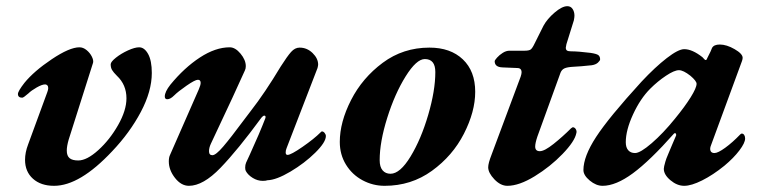

<svg xmlns="http://www.w3.org/2000/svg" viewBox="-20 -587 2472 621"><path d="M61 -70Q61 -94 71 -120L133 -289Q136 -297 136 -302Q136 -308 133 -311Q130 -314 126 -314Q116 -314 98.5 -304Q81 -294 72 -285Q56 -271 52 -271Q38 -271 38 -283Q38 -292 59 -319Q90 -357 147.5 -395.5Q205 -434 237 -434Q249 -434 260 -425Q271 -416 277 -404Q283 -392 281 -384L202 -135Q196 -114 196 -100Q196 -83 205 -75.5Q214 -68 233 -68Q261 -68 298 -101.5Q335 -135 362 -182.5Q389 -230 389 -269Q389 -313 358 -342Q347 -353 342.5 -360.5Q338 -368 338 -379Q338 -387 355 -400.5Q372 -414 394 -424Q416 -434 430 -434Q447 -434 459 -412.5Q471 -391 471 -351Q471 -292 435.5 -225Q400 -158 343 -98Q238 14 155 14Q112 14 86.5 -9Q61 -32 61 -70Z M526 -65Q526 -78 530 -86L623 -298Q629 -312 629 -319Q629 -329 620 -329Q611 -329 583.5 -310Q556 -291 543 -278Q531 -266 521 -266Q513 -266 513 -275Q513 -290 531 -313Q576 -368 626.5 -401Q677 -434 723 -434Q741 -434 758 -413.5Q775 -393 775 -373Q775 -365 772 -359Q746 -300 662 -122Q656 -109 656 -98Q656 -85 667 -85Q678 -85 702 -113Q726 -141 769 -199L791 -228Q837 -287 888 -372Q909 -405 921.5 -419Q934 -433 949 -433Q973 -433 991 -415.5Q1009 -398 1009 -378Q1009 -375 1007 -367L907 -108Q904 -101 904 -94Q904 -86 910 -86Q921 -86 958.5 -112Q996 -138 1017 -159Q1020 -162 1021 -162Q1026 -162 1030 -157Q1034 -152 1034 -147Q1034 -127 999.5 -93Q965 -59 919.5 -32Q874 -5 845 -4Q840 -2 830 -2Q813 -2 797.5 -11.5Q782 -21 775 -34Q773 -38 773 -45Q773 -54 776 -61L788 -87Q820 -157 838 -204L839 -208Q839 -213 835 -213Q831 -213 826 -207Q749 -102 693 -44Q637 14 591 14Q566 14 546 -11.5Q526 -37 526 -65Z M1079 -128Q1079 -192 1115.5 -263.5Q1152 -335 1218 -384Q1284 -433 1369 -433Q1437 -433 1477 -395Q1517 -357 1517 -290Q1517 -226 1480.5 -154.5Q1444 -83 1377 -34.5Q1310 14 1224 14Q1186 14 1152.5 -4Q1119 -22 1099 -54.5Q1079 -87 1079 -128ZM1388 -354Q1388 -396 1354 -396Q1327 -396 1292 -340Q1257 -284 1232.5 -206Q1208 -128 1208 -69Q1208 -47 1217.5 -36Q1227 -25 1243 -25Q1274 -25 1308 -81Q1342 -137 1365 -215.5Q1388 -294 1388 -354Z M1559 -46Q1559 -59 1570 -87L1664 -339Q1667 -348 1667 -353Q1667 -367 1653 -367L1605 -369Q1580 -370 1580 -389Q1580 -392 1587.5 -400.5Q1595 -409 1606 -416Q1617 -423 1628 -423H1677Q1691 -423 1696.5 -427Q1702 -431 1710 -448L1738 -504Q1750 -526 1774 -546.5Q1798 -567 1815 -567Q1826 -567 1832 -558Q1838 -549 1838 -536Q1838 -531 1836 -521L1812 -444Q1810 -434 1810 -433Q1810 -426 1814 -423.5Q1818 -421 1827 -421Q1850 -421 1890 -416Q1910 -413 1915.5 -408.5Q1921 -404 1921 -395Q1921 -391 1914 -384.5Q1907 -378 1894 -376Q1857 -372 1834 -371Q1815 -370 1806 -366Q1797 -362 1793 -352L1718 -145Q1711 -124 1711 -113Q1711 -98 1726 -98Q1741 -98 1770.5 -121.5Q1800 -145 1827 -172Q1833 -177 1835 -175Q1840 -174 1843 -168Q1846 -162 1844 -156Q1839 -130 1799.5 -89Q1760 -48 1709.5 -17Q1659 14 1621 14Q1599 14 1579 -7Q1559 -28 1559 -46Z M1867 -37Q1867 -81 1908 -144Q1949 -207 2055 -323Q2099 -370 2136.5 -399Q2174 -428 2193 -428Q2219 -428 2252 -402Q2260 -393 2261 -393H2263Q2265 -393 2266 -395.5Q2267 -398 2268 -400Q2281 -425 2283 -432Q2289 -443 2308 -443Q2330 -443 2356 -428Q2382 -413 2382 -400Q2382 -396 2380 -390L2280 -118Q2277 -111 2277 -106Q2277 -92 2291 -92Q2302 -92 2325.5 -109Q2349 -126 2374 -152Q2377 -155 2379 -155Q2384 -155 2387 -150.5Q2390 -146 2390 -139Q2390 -125 2371.5 -100.5Q2353 -76 2323 -51Q2286 -21 2251 -3.5Q2216 14 2193 14Q2170 14 2148.5 -4Q2127 -22 2127 -41Q2127 -47 2132 -64Q2134 -72 2142 -90.5Q2150 -109 2154 -119L2166 -147Q2167 -148 2167 -151Q2167 -155 2164.5 -156Q2162 -157 2160 -155Q2082 -67 2027 -26.5Q1972 14 1929 14Q1908 14 1887.5 -3Q1867 -20 1867 -37ZM2163 -203Q2195 -242 2214 -272.5Q2233 -303 2233 -316Q2233 -325 2213 -342Q2190 -360 2176 -360Q2161 -360 2134 -342Q2107 -324 2083 -300Q2051 -268 2027.5 -217Q2004 -166 2004 -127Q2004 -110 2012 -101Q2020 -92 2034 -92Q2051 -92 2088 -124Q2125 -156 2163 -203Z"/></svg>

Font: EB Garamond
Style: Bold Italic
Weight: 700
Italic angle: -17.2°
Designer: Georg Duffner and Octavio Pardo
Foundry: Georg Duffner
Version: Version 1.000